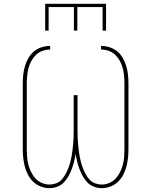

<svg xmlns="http://www.w3.org/2000/svg" viewBox="-20 -975 790 1003"><path d="M239 8Q216 8 193.5 -0.5Q171 -9 154.5 -24.5Q138 -40 127 -60.5Q116 -81 110 -103.5Q104 -126 101.5 -149Q99 -172 99 -195V-540Q99 -563 101.5 -585.5Q104 -608 110.5 -630Q117 -652 128.5 -672Q140 -692 157.5 -706.5Q175 -721 197 -728Q219 -735 242 -735V-716Q222 -716 202.5 -709.5Q183 -703 168.5 -689Q154 -675 144 -657Q134 -639 129 -619.5Q124 -600 122 -580Q120 -560 120 -540V-195Q120 -175 121.5 -154.5Q123 -134 128.5 -114Q134 -94 143 -75.5Q152 -57 166 -42Q180 -27 199.5 -19Q219 -11 239 -11Q256 -11 272.5 -17Q289 -23 300.5 -35Q312 -47 320.5 -62Q329 -77 335.5 -93Q342 -109 346.5 -125.5Q351 -142 354 -158.5Q357 -175 359 -192Q361 -209 362.5 -226Q364 -243 364.5 -260Q365 -277 365 -294V-478H385V-294Q385 -277 385.5 -260Q386 -243 387.5 -226Q389 -209 391 -192Q393 -175 396 -158.5Q399 -142 403.5 -125.5Q408 -109 414.5 -93Q421 -77 429.5 -62Q438 -47 449.5 -35Q461 -23 477.5 -17Q494 -11 511 -11Q531 -11 550.5 -19Q570 -27 584 -42Q598 -57 607 -75.5Q616 -94 621.5 -114Q627 -134 628.5 -154.5Q630 -175 630 -195V-540Q630 -560 628 -580Q626 -600 621 -619.5Q616 -639 606 -657Q596 -675 581.5 -689Q567 -703 547.5 -709.5Q528 -716 508 -716V-735Q531 -735 553 -728Q575 -721 592.5 -706.5Q610 -692 621.5 -672Q633 -652 639.5 -630Q646 -608 648.5 -585.5Q651 -563 651 -540V-195Q651 -172 648.5 -149Q646 -126 640 -103.5Q634 -81 623 -60.5Q612 -40 595.5 -24.5Q579 -9 556.5 -0.5Q534 8 511 8Q491 8 471 0.5Q451 -7 437 -21.5Q423 -36 412.5 -54.5Q402 -73 395 -92Q388 -111 383 -131Q378 -151 375 -172Q372 -151 367 -131Q362 -111 355 -92Q348 -73 337.5 -54.5Q327 -36 313 -21.5Q299 -7 279 0.5Q259 8 239 8ZM216 -815V-955H534V-815H516V-938H384V-815H366V-938H234V-815Z"/></svg>

Font: Zed Sans Thin Extended
Style: Regular
Weight: 100
Width: 7
Designer: Belleve Invis
Foundry: Belleve Invis
Version: Version 1.0.0; ttfautohint (v1.8.4)